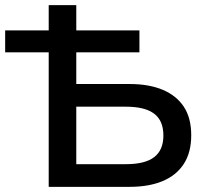

<svg xmlns="http://www.w3.org/2000/svg" viewBox="-25 -725 813 745"><path d="M164 0V-522H-5V-607H164V-705H271V-607H516V-522H271V-399H478Q553 -399 606.5 -376.5Q660 -354 688.5 -310.5Q717 -267 717 -200Q717 -134 688.5 -89.5Q660 -45 606.5 -22.5Q553 0 478 0ZM271 -88H464Q538 -88 573.5 -115.5Q609 -143 609 -199Q609 -257 573 -284Q537 -311 464 -311H271Z"/></svg>

Font: Nunito Sans 9pt SemiBold
Style: Regular
Weight: 600
Version: Version 3.101;gftools[0.9.27]